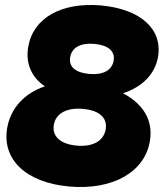

<svg xmlns="http://www.w3.org/2000/svg" viewBox="-20 -737 660 774"><path d="M260 15C436 30 563 -44 584 -167C599 -252 557 -318 476 -361C554 -387 604 -437 617 -507C636 -619 548 -700 388 -715C228 -729 114 -665 94 -549C82 -483 106 -426 161 -389C79 -361 24 -303 9 -222C-13 -94 84 -1 260 15ZM289 -150C223 -156 189 -188 197 -234C205 -280 249 -304 315 -298C382 -292 414 -261 406 -215C398 -170 356 -144 289 -150ZM340 -439C284 -444 256 -468 263 -507C270 -546 305 -565 361 -560C416 -555 445 -531 438 -492C431 -453 395 -434 340 -439Z"/></svg>

Font: Fixel Display 20240404 Black
Style: Italic
Weight: 900
Italic angle: -10°
Designer: AlfaBravo + MacPaw
Foundry: Kyrylo Tkachov, Marchela Mozhyna, Serhii Makarenko, Maria Weinstein, Zakhar Kryvoshyya
Version: Version 1.211;Glyphs 3.2 (3225)